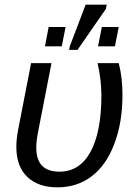

<svg xmlns="http://www.w3.org/2000/svg" viewBox="-20 -802 590 832"><path d="M203.1 -528.3 144 -225.1Q137.2 -189.5 137.2 -162.1Q137.2 -58.1 237.3 -58.1Q325.7 -58.1 372.6 -144.8Q419.4 -231.4 419.4 -388.2Q419.4 -456.1 402.8 -528.3H494.6Q510.7 -466.3 510.7 -390.1Q510.7 -272 475.6 -179Q440.4 -85.9 377.2 -38.1Q314 9.8 229 9.8Q145.5 9.8 98.1 -35.6Q50.8 -81.1 50.8 -165.5Q50.8 -198.7 58.6 -239.7L114.7 -528.3ZM279.3 -585.9 282.7 -602.1 351.1 -781.7H442.4L439 -763.7L315.9 -585.9ZM174.8 -601.1 190.9 -685.1H264.2L247.6 -601.1ZM404.8 -601.1 421.4 -685.1H494.6L478 -601.1Z"/></svg>

Font: Liberation Sans
Style: Italic
Weight: 400
Italic angle: -12°
Designer: Steve Matteson
Foundry: Ascender Corporation
Version: Version 2.1.5